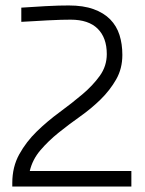

<svg xmlns="http://www.w3.org/2000/svg" viewBox="-20 -683 531 703"><path d="M25 -13Q25 -72 50.5 -118Q76 -164 114.5 -201.5Q153 -239 198 -272Q243 -305 281.5 -337.5Q320 -370 345.5 -405.5Q371 -441 371 -485Q371 -545 337.5 -578Q304 -611 239 -611Q226 -611 203.5 -610.5Q181 -610 155 -608.5Q129 -607 103 -605.5Q77 -604 58 -603V-655Q75 -656 98.5 -657.5Q122 -659 147 -660.5Q172 -662 194.5 -662.5Q217 -663 232 -663Q285 -663 322.5 -649.5Q360 -636 383.5 -612Q407 -588 417.5 -555Q428 -522 428 -482Q428 -432 405.5 -392.5Q383 -353 349 -319.5Q315 -286 274 -257Q233 -228 195 -197.5Q157 -167 128 -133Q99 -99 89 -57H461V0H25Z"/></svg>

Font: Snippet
Style: Regular
Weight: 400
Designer: Gesine Todt
Foundry: Gesine Todt
Version: Version 1.000